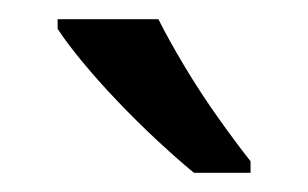

<svg xmlns="http://www.w3.org/2000/svg" viewBox="-20 -786 321 200"><path d="M145 -766Q156 -744 172.5 -716.5Q189 -689 207.5 -663Q226 -637 241 -618V-606H182Q165 -620 144 -639.5Q123 -659 102.5 -680.5Q82 -702 65.5 -722Q49 -742 40 -756V-766Z"/></svg>

Font: hexgurmukhi15
Style: Book
Weight: 400
Designer: Jelle Bosma - Monotype Design Team
Foundry: Monotype Imaging Inc.
Version: Version 2.003